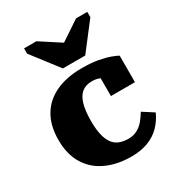

<svg xmlns="http://www.w3.org/2000/svg" viewBox="-191 -931 987 1065"><g transform="rotate(-30 302.0 -398.0)"><path d="M254 -603H397L528 -773V-807H456L285 -693L376 -694L202 -807H123V-773ZM375 -83Q407 -83 432 -96.5Q457 -110 475.5 -132.5Q494 -155 508 -179L578 -134Q558 -90 525.5 -57Q493 -24 447 -6.5Q401 11 341 11Q250 11 180.5 -21Q111 -53 72.5 -116Q34 -179 34 -271Q34 -362 71 -424.5Q108 -487 178 -519.5Q248 -552 346 -552Q404 -552 447.5 -544Q491 -536 519.5 -525.5Q548 -515 562 -507V-337H408V-491Q422 -491 429.5 -483Q437 -475 440 -464.5Q443 -454 441.5 -444Q440 -434 437 -431Q422 -445 403 -453Q384 -461 356 -461Q317 -461 292 -440.5Q267 -420 255 -378Q243 -336 243 -271Q243 -221 251 -185.5Q259 -150 275 -127Q291 -104 316 -93.5Q341 -83 375 -83Z"/></g></svg>

Font: Roboto Serif 20pt ExtraBold
Style: Regular
Weight: 800
Version: Version 1.008